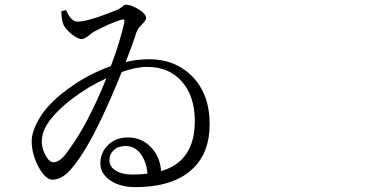

<svg xmlns="http://www.w3.org/2000/svg" viewBox="-20 -761 1540 808"><path d="M548.8 26.4Q484.4 26.4 443.4 -2.4Q402.3 -31.2 402.3 -73.2Q402.3 -119.1 435.1 -150.9Q467.8 -182.6 517.6 -182.6Q577.1 -182.6 616.2 -140.6Q653.3 -101.6 658.2 -41Q801.8 -82 799.8 -256.8Q798.8 -353.5 748 -415Q693.4 -479.5 599.6 -479.5Q553.7 -479.5 492.2 -458Q400.4 -230.5 330.1 -119.1Q291 -58.6 263.7 -33.2Q232.4 -4.9 200.2 -4.9Q171.9 -4.9 142.6 -57.6Q113.3 -112.3 113.3 -168Q113.3 -198.2 132.8 -239.3Q151.4 -277.3 178.7 -308.6Q226.6 -362.3 297.4 -408.7Q368.2 -455.1 446.3 -482.4Q482.4 -576.2 502.9 -665Q504.9 -675.8 502 -678.2Q499 -680.7 489.3 -677.7Q440.4 -662.1 376 -627.9Q367.2 -623 354.5 -612.3Q335.9 -596.7 324.2 -596.7Q306.6 -596.7 280.3 -618.2Q254.9 -639.6 247.1 -657.2Q238.3 -679.7 238.3 -713.9L257.8 -718.8Q268.6 -695.3 276.4 -686.5Q290 -669.9 305.7 -669.9Q350.6 -669.9 471.7 -718.8Q480.5 -721.7 492.2 -731.4Q502.9 -741.2 508.8 -741.2Q530.3 -741.2 562.5 -722.7Q594.7 -702.1 594.7 -685.5Q594.7 -675.8 580.1 -661.1Q560.5 -642.6 553.7 -624Q538.1 -573.2 508.8 -500Q558.6 -511.7 607.4 -511.7Q715.8 -511.7 786.1 -442.4Q862.3 -367.2 862.3 -238.3Q862.3 -121.1 793.9 -53.7Q712.9 26.4 548.8 26.4ZM538.1 -26.4Q574.2 -26.4 600.6 -30.3Q596.7 -78.1 574.2 -110.4Q548.8 -146.5 508.8 -146.5Q477.5 -146.5 459 -129.4Q440.4 -112.3 440.4 -86.9Q440.4 -58.6 468.8 -42Q495.1 -26.4 538.1 -26.4ZM205.1 -78.1Q235.4 -78.1 270.5 -131.8Q349.6 -238.3 427.7 -431.6Q350.6 -396.5 284.2 -345.7Q213.9 -292 179.7 -240.2Q153.3 -199.2 156.2 -157.2Q158.2 -130.9 172.9 -105.5Q187.5 -78.1 205.1 -78.1Z"/></svg>

Font: Bpmf GenYo Min R
Style: R
Weight: 400
Foundry: But Ko
Version: Version 1.320